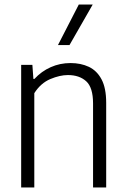

<svg xmlns="http://www.w3.org/2000/svg" viewBox="-20 -828 557 848"><path d="M73.5 0V-541.5H123L127.5 -479.5H132Q163 -513 203.8 -531.2Q244.5 -549.5 291.5 -549.5Q337 -549.5 372.5 -532.8Q408 -516 428.5 -477.5Q449 -439 449 -373.5V0H391V-371Q391 -441.5 360.8 -469Q330.5 -496.5 280 -496.5Q244.5 -496.5 202.2 -478.8Q160 -461 131.5 -416.5V0ZM236 -629 328 -808H389.5L287 -629Z"/></svg>

Font: Encode Sans SmCnd Lt
Style: Regular
Weight: 300
Width: 4
Designer: Multiple Designers
Foundry: Impallari Type
Version: Version 3.002; ttfautohint (v1.8.3) -l 8 -r 50 -G 200 -x 14 